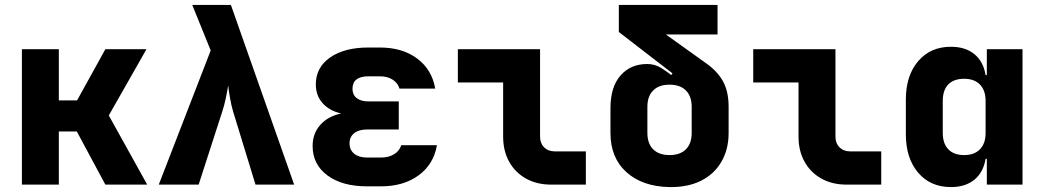

<svg xmlns="http://www.w3.org/2000/svg" viewBox="-20 -750 4240 780"><path d="M69 0V-550H219V-342H293L408 -550H575L422 -281L578 0H408L292 -216H219V0Z M625 0 836 -545 761 -730H918L1175 0H1018L927 -297Q920 -320 914.5 -351.5Q909 -383 907 -403Q904 -383 897.5 -352Q891 -321 883 -297L787 0Z M1528 7H1471Q1370 7 1310 -37.5Q1250 -82 1250 -157Q1250 -208 1281.5 -243Q1313 -278 1366 -289Q1318 -300 1290.5 -331Q1263 -362 1263 -407Q1263 -476 1321 -516.5Q1379 -557 1477 -557H1523Q1615 -557 1675 -512Q1735 -467 1748 -390H1603Q1596 -413 1575 -426.5Q1554 -440 1523 -440H1477Q1412 -440 1412 -389Q1412 -365 1429 -351.5Q1446 -338 1477 -338H1600V-224H1471Q1438 -224 1419 -209Q1400 -194 1400 -168Q1400 -141 1419 -125.5Q1438 -110 1471 -110H1528Q1559 -110 1581 -123.5Q1603 -137 1610 -160H1755Q1742 -83 1681 -38Q1620 7 1528 7Z M2219 0Q2161 0 2117 -24.5Q2073 -49 2048.5 -93Q2024 -137 2024 -195V-415H1840V-550H2174V-195Q2174 -168 2190.5 -151.5Q2207 -135 2234 -135H2360V0Z M2700 10Q2590 8 2525 -50.5Q2460 -109 2460 -210V-310Q2460 -397 2501 -443.5Q2542 -490 2609 -490Q2641 -490 2667.5 -473Q2694 -456 2707 -445L2712 -452L2494 -620V-730H2895V-610H2685L2850 -492Q2895 -460 2917.5 -419Q2940 -378 2940 -316V-210Q2940 -143 2910.5 -92.5Q2881 -42 2827.5 -15.5Q2774 11 2700 10ZM2700 -120Q2743 -120 2766.5 -143.5Q2790 -167 2790 -210V-316Q2790 -359 2766.5 -382.5Q2743 -406 2700 -406Q2657 -406 2633.5 -382.5Q2610 -359 2610 -316V-210Q2610 -167 2633.5 -143.5Q2657 -120 2700 -120Z M3419 0Q3361 0 3317 -24.5Q3273 -49 3248.5 -93Q3224 -137 3224 -195V-415H3040V-550H3374V-195Q3374 -168 3390.5 -151.5Q3407 -135 3434 -135H3560V0Z M3843 10Q3760 10 3710 -48.5Q3660 -107 3660 -205V-345Q3660 -443 3710 -501.5Q3760 -560 3843 -560Q3902 -560 3938.5 -530Q3975 -500 3984 -445H3989V-550H4134V0H3989V-105H3984Q3975 -50 3938.5 -20Q3902 10 3843 10ZM3897 -120Q3938 -120 3961 -143.5Q3984 -167 3984 -210V-340Q3984 -383 3961 -406.5Q3938 -430 3897 -430Q3855 -430 3832.5 -407Q3810 -384 3810 -340V-210Q3810 -167 3832.5 -143.5Q3855 -120 3897 -120Z"/></svg>

Font: NKDuy Mono ExtraBold
Style: Regular
Weight: 800
Monospace: yes
Designer: NKDuy
Foundry: NKDuy
Version: Version 2.251; ttfautohint (v1.8.4.7-5d5b)